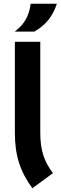

<svg xmlns="http://www.w3.org/2000/svg" viewBox="-20 -985 322 1020"><path d="M261 -65 152 15C87 -73 59 -159 59 -280V-763H194V-280C194 -188 213 -130 261 -65ZM58 -817H162C223 -851 261 -900 282 -965H143C134 -900 110 -856 58 -817Z"/></svg>

Font: Swile Sans
Style: Bold
Weight: 700
Designer: Lord
Foundry: Lord
Version: Version 1.477;FEAKit 1.0